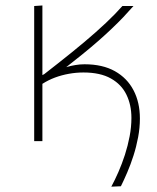

<svg xmlns="http://www.w3.org/2000/svg" viewBox="-20 -516 574 702"><path d="M387 166.5Q400 142.5 413 112.8Q426 83 436.8 49.8Q447.5 16.5 454 -17.8Q460.5 -52 460.5 -85Q460.5 -132.5 442.2 -170Q424 -207.5 385.2 -229.2Q346.5 -251 285 -251Q258 -251 231.8 -246.2Q205.5 -241.5 181.2 -232.5Q157 -223.5 135 -209.5Q135 -150.5 135 -102.8Q135 -55 135 0H105Q105 -56.5 105 -108.5Q105 -160.5 105 -221V-271Q105 -311.5 105 -348.2Q105 -385 105 -420.8Q105 -456.5 105 -494L135 -496Q135 -440 135 -386Q135 -332 135 -271V-241.5Q144.5 -246.5 155.8 -252Q167 -257.5 180 -262.5H197Q209.5 -267 224.5 -271.2Q239.5 -275.5 255.8 -278.2Q272 -281 289 -281Q355 -281 400 -255.8Q445 -230.5 468.2 -186Q491.5 -141.5 491.5 -82.5Q491.5 -49 485 -14.2Q478.5 20.5 468 53.2Q457.5 86 445.2 114.5Q433 143 422 165ZM148 -226.5 129 -235 191 -283.5Q244.5 -325.5 288.2 -362.2Q332 -399 366.8 -431.8Q401.5 -464.5 427.5 -494H468Q450 -473.5 430.8 -453.2Q411.5 -433 389.2 -411.8Q367 -390.5 340.2 -367Q313.5 -343.5 280.5 -316.8Q247.5 -290 207 -258.5Z"/></svg>

Font: Commissioner Thin
Style: Regular
Weight: 100
Designer: Kostas Bartsokas
Foundry: Kostas Bartsokas
Version: Version 1.001;gftools[0.9.23]